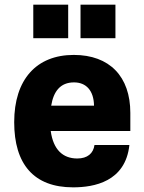

<svg xmlns="http://www.w3.org/2000/svg" viewBox="-20 -795 619 825"><path d="M273 -775H123V-631H273ZM476 -775H326V-631H476ZM540 -310C540 -466 451 -559 297 -559C137 -559 41 -454 41 -270C41 -90 125 10 294 10C384 10 519 -14 536 -172H386C381 -136 356 -114 312 -114C250 -114 209 -152 198 -232H540ZM200 -341C210 -402 239 -441 298 -441C350 -441 383 -406 384 -341Z"/></svg>

Font: Kathrein 85 Heavy
Style: Regular
Weight: 900
Designer: Lazydogs Typefoundry, based on Open Sans by Ascender Corporation
Foundry: Lazydogs Typefoundry
Version: Version 1.003;PS 001.003;hotconv 1.0.88;makeotf.lib2.5.64775